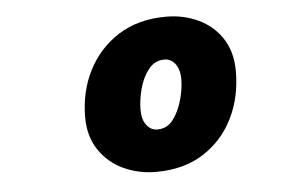

<svg xmlns="http://www.w3.org/2000/svg" viewBox="-38 -757 725 492"><g transform="rotate(-5 325.0 -511.0)"><path d="M345 -314Q300 -314 261.5 -332Q223 -350 199.5 -385Q176 -420 176 -469Q176 -535 203.5 -589Q231 -643 282 -675.5Q333 -708 405 -708Q450 -708 488 -690Q526 -672 548.5 -637.5Q571 -603 571 -553Q571 -487 544.5 -433Q518 -379 467.5 -346.5Q417 -314 345 -314ZM358 -422Q383 -422 398.5 -442.5Q414 -463 422 -492Q430 -521 430 -545Q430 -570 419 -584.5Q408 -599 391 -599Q366 -599 350 -578.5Q334 -558 326.5 -529.5Q319 -501 319 -476Q319 -451 330 -436.5Q341 -422 358 -422Z"/></g></svg>

Font: Azeret Mono Thin Black
Style: Italic
Weight: 900
Italic angle: -12°
Version: Version 1.002